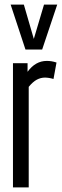

<svg xmlns="http://www.w3.org/2000/svg" viewBox="-20 -809 267 829"><path d="M99 -536V-499Q133 -546 182 -546Q192 -546 202 -544.5Q212 -543 224 -539L211 -468Q201 -471 191.5 -472.5Q182 -474 174 -474Q156 -474 139 -465Q122 -456 104 -434V0H36V-536ZM227 -789 162 -595H90L26 -789H83L126 -641L170 -789Z"/></svg>

Font: Georama ExtraCondensed
Style: Regular
Weight: 400
Width: 2
Designer: Jean-Baptiste Levee
Foundry: Production Type
Version: Version 1.000